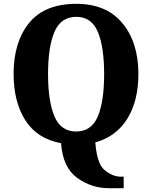

<svg xmlns="http://www.w3.org/2000/svg" viewBox="-20 -745 794 1003"><path d="M547 238H626V178H611Q569 178 527.5 144.5Q486 111 478 -1Q588 -32 645.5 -125.5Q703 -219 703 -358Q703 -524 619 -624.5Q535 -725 379 -725Q213 -725 132 -625Q51 -525 51 -359Q51 -213 112.5 -116.5Q174 -20 299 3Q308 130 383 184Q458 238 547 238ZM378 -58Q298 -58 264.5 -137Q231 -216 231 -358Q231 -500 264.5 -578.5Q298 -657 379 -657Q458 -657 491 -578.5Q524 -500 524 -358Q524 -216 491 -137Q458 -58 378 -58Z"/></svg>

Font: Noto Serif SemiCondensed Extra
Style: Regular
Weight: 800
Width: 4
Designer: Monotype Design Team
Foundry: Monotype Imaging Inc.
Version: Version 1.002